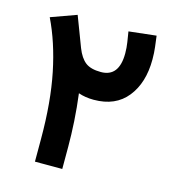

<svg xmlns="http://www.w3.org/2000/svg" viewBox="-101 -745 746 828"><g transform="rotate(15 272.0 -330.5)"><path d="M130.4 -101.6Q130.4 -266.6 104.5 -393.3Q78.6 -520 30.8 -618.2L144.5 -659.2Q157.2 -625.5 170.2 -591.8Q183.1 -558.1 195.8 -524.4Q211.9 -483.4 235.6 -465.1Q259.3 -446.8 304.7 -446.8Q385.7 -446.8 385.7 -551.8Q385.7 -576.2 381.8 -601.3Q377.9 -626.5 374.5 -647L496.6 -660.6Q499.5 -637.2 502.7 -612.1Q505.9 -586.9 505.9 -556.6Q505.9 -452.1 454.3 -387.7Q402.8 -323.2 305.7 -323.2Q268.1 -323.2 237.3 -334Q245.1 -272.5 248.8 -212.4Q252.4 -152.3 252.4 -100.1V0H130.4Z"/></g></svg>

Font: Vazir FD-UI
Style: Bold-FD-UI
Weight: 700
Designer: Saber Rastikerdar
Foundry: Saber Rastikerdar
Version: Version 30.0.0